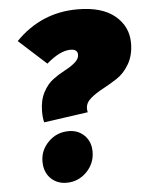

<svg xmlns="http://www.w3.org/2000/svg" viewBox="-53 -762 637 828"><g transform="rotate(-5 265.5 -348.5)"><path d="M313 -719Q419 -719 475 -672.5Q531 -626 531 -554Q531 -502 509 -464Q487 -426 455.5 -405.5Q424 -385 393 -368.5Q362 -352 339.5 -333Q317 -314 317 -289Q317 -281 319 -273L128 -246Q123 -266 123 -293Q123 -341 141 -375.5Q159 -410 185 -429Q211 -448 237 -461.5Q263 -475 281 -490.5Q299 -506 299 -524Q299 -548 268 -548Q223 -548 164 -497L45 -605Q156 -719 313 -719ZM202 22Q160 22 133 -5.5Q106 -33 106 -78Q106 -127 142 -163Q178 -199 230 -199Q271 -199 298 -172Q325 -145 325 -102Q325 -51 289 -14.5Q253 22 202 22Z"/></g></svg>

Font: Fira Sans Ultra
Style: Italic
Weight: 950
Italic angle: -8°
Designer: Carrois Corporate & Edenspiekermann AG
Foundry: Carrois Corporate GbR & Edenspiekermann AG
Version: Version 4.203;PS 004.203;hotconv 1.0.88;makeotf.lib2.5.64775